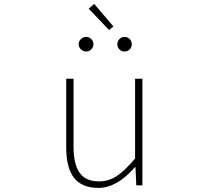

<svg xmlns="http://www.w3.org/2000/svg" viewBox="-20 -917 1040 950"><path d="M466.8 12.7Q385.7 12.7 346.7 -36.6Q307.6 -85.9 307.6 -188.5V-527.3H343.8V-192.4Q343.8 -104.5 374 -62Q404.3 -19.5 469.7 -19.5Q517.6 -19.5 557.6 -45.9Q597.7 -72.3 648.4 -132.8V-527.3H684.6V0H654.3L650.4 -89.8H647.5Q558.6 12.7 466.8 12.7ZM519.5 -768.6 418.9 -874 446.3 -897.5 541 -786.1ZM369.1 -697.3Q369.1 -712.9 380.4 -723.6Q391.6 -734.4 406.2 -734.4Q420.9 -734.4 431.6 -723.6Q442.4 -712.9 442.4 -697.3Q442.4 -683.6 431.6 -672.9Q420.9 -662.1 406.2 -662.1Q391.6 -662.1 380.4 -672.9Q369.1 -683.6 369.1 -697.3ZM595.7 -662.1Q581.1 -662.1 570.8 -672.9Q560.5 -683.6 560.5 -697.3Q560.5 -712.9 570.8 -723.6Q581.1 -734.4 595.7 -734.4Q611.3 -734.4 621.6 -724.1Q631.8 -713.9 631.8 -697.3Q631.8 -682.6 621.6 -672.4Q611.3 -662.1 595.7 -662.1Z"/></svg>

Font: GenEi Gothic M ExtraLight
Style: Regular
Weight: 200
Designer: o_tamon (Modified); [Source Han Sans]
Ryoko NISHIZUKA  (kana & ideographs); Paul D. Hunt (Latin, Greek & Cyrillic); Wenl
Version: Version 1.1a;Original Version 1.004